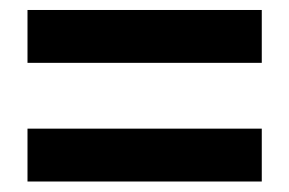

<svg xmlns="http://www.w3.org/2000/svg" viewBox="-20 -518 568 377"><path d="M34 -394.6V-498.4H494V-394.6ZM34 -161.6V-265.4H494V-161.6Z"/></svg>

Font: SourceSans3VF
Style: Regular
Weight: 200
Designer: Paul D. Hunt
Foundry: Adobe
Version: Version 3.052;hotconv 1.1.0;makeotfexe 2.6.0